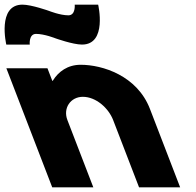

<svg xmlns="http://www.w3.org/2000/svg" viewBox="-165 -807 846 827"><path d="M73.7 -642C73.7 -642 149.1 -615 188.1 -615C298.1 -615 257.8 -787 257.8 -787H156.8C156.8 -787 161.5 -741 129.5 -741C93.5 -741 46.2 -760 46.2 -760C46.2 -760 -29.2 -787 -68.2 -787C-178.2 -787 -137.9 -615 -137.9 -615H-36.9C-36.9 -615 -41.7 -661 -9.7 -661C26.3 -661 73.7 -642 73.7 -642ZM237 0H60L-137.6 -513H39.4L60.2 -459H62.2C86.8 -499 126.6 -528 182.6 -528C276.6 -528 425.7 -481 480.8 -338L611 0H434L322.3 -290C302.6 -341 248.8 -390 191.8 -390C138.8 -390 105.6 -341 125.3 -290Z"/></svg>

Font: Hussar
Style: BdOpOblFour
Weight: 700
Foundry: Cannot Into Space Fonts
Version: Version 2.00